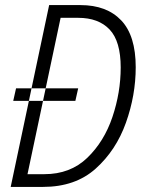

<svg xmlns="http://www.w3.org/2000/svg" viewBox="-20 -734 576 754"><path d="M287 -387 276 -338H32L43 -387ZM22 0H149Q276 0 356 -72Q436 -144 474.5 -252Q513 -360 513 -470Q513 -594 456 -654Q399 -714 296 -714H173ZM88 -50 218 -664H287Q367 -664 410.5 -618Q454 -572 454 -469Q454 -371 421.5 -274.5Q389 -178 322.5 -114Q256 -50 154 -50Z"/></svg>

Font: Noto Sans Display SemiCondensed Light
Style: Italic
Weight: 300
Width: 4
Italic angle: -12°
Designer: Monotype Design Team
Foundry: Monotype Imaging Inc.
Version: Version 1.900